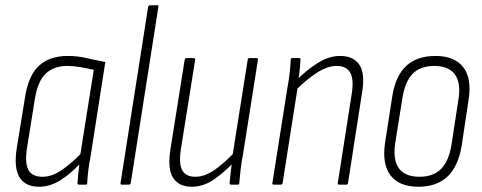

<svg xmlns="http://www.w3.org/2000/svg" viewBox="-20 -703 1835 731"><path d="M129 8Q76 8 54 -28.5Q32 -65 44 -140L75 -331Q88 -416 128.5 -453Q169 -490 238 -490Q276 -490 309 -482Q342 -474 381 -467L326 -115Q319 -78 316 -52.5Q313 -27 312 -6Q312 0 306 0H281Q275 0 275 -6Q276 -23 278 -41Q280 -59 282 -77Q245 -38 207 -15Q169 8 129 8ZM142 -30Q176 -30 210.5 -52.5Q245 -75 286 -116L337 -437Q312 -443 285.5 -447.5Q259 -452 237 -452Q186 -452 155 -423.5Q124 -395 113 -328L83 -141Q74 -85 87.5 -57.5Q101 -30 142 -30Z M444 0Q438 0 439 -7L544 -677Q546 -683 552 -683H578Q585 -683 583 -677L478 -7Q477 0 470 0Z M710 8Q661 8 639 -26Q617 -60 629 -135L683 -475Q685 -482 690 -482H716Q724 -482 723 -475L669 -137Q660 -81 673.5 -55.5Q687 -30 723 -30Q759 -30 796 -55.5Q833 -81 876 -126L872 -87Q833 -46 793.5 -19Q754 8 710 8ZM860 0Q854 0 854 -6Q856 -28 859 -53.5Q862 -79 865 -99V-109L923 -475Q924 -482 930 -482H956Q963 -482 962 -475L905 -114Q899 -84 896 -56.5Q893 -29 891 -6Q891 0 885 0Z M1272 0Q1265 0 1266 -6L1319 -345Q1328 -400 1313.5 -426Q1299 -452 1262 -452Q1227 -452 1188 -427Q1149 -402 1105 -359L1109 -398Q1149 -438 1191 -464Q1233 -490 1275 -490Q1326 -490 1348.5 -456Q1371 -422 1358 -347L1305 -6Q1304 0 1298 0ZM1022 0Q1016 0 1017 -6L1074 -367Q1080 -398 1083 -426.5Q1086 -455 1087 -476Q1087 -482 1093 -482H1119Q1124 -482 1124 -476Q1123 -454 1120 -427.5Q1117 -401 1113 -382L1114 -375L1056 -6Q1055 0 1048 0Z M1573 8Q1500 8 1467 -35Q1434 -78 1446 -159L1473 -333Q1485 -413 1526 -451.5Q1567 -490 1638 -490Q1710 -490 1743.5 -447.5Q1777 -405 1764 -323L1738 -150Q1725 -70 1684 -31Q1643 8 1573 8ZM1577 -30Q1630 -30 1659.5 -60Q1689 -90 1699 -152L1725 -322Q1736 -387 1712 -419.5Q1688 -452 1633 -452Q1581 -452 1551.5 -422.5Q1522 -393 1512 -329L1485 -160Q1475 -95 1498.5 -62.5Q1522 -30 1577 -30Z"/></svg>

Font: Sofia Sans Condensed ExtraLight
Style: Italic
Weight: 250
Italic angle: -9°
Version: Version 4.100